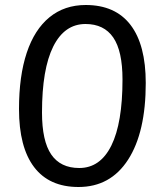

<svg xmlns="http://www.w3.org/2000/svg" viewBox="-20 -740 640 768"><path d="M294 8Q177 8 116.5 -71.5Q56 -151 56 -304Q56 -436 87 -529Q118 -622 178 -671Q238 -720 323 -720Q441 -720 502 -640.5Q563 -561 563 -408Q563 -211 492.5 -101.5Q422 8 294 8ZM297 -68Q381 -68 425.5 -158Q470 -248 470 -422Q470 -536 433 -590Q396 -644 322 -644Q238 -644 193 -554Q148 -464 148 -290Q148 -176 185 -122Q222 -68 297 -68Z"/></svg>

Font: Muli Medium
Style: Italic
Weight: 500
Italic angle: -4.541°
Designer: Vernon Adams
Foundry: Vernon Adams
Version: Version 2.100; ttfautohint (v1.8.1.43-b0c9)